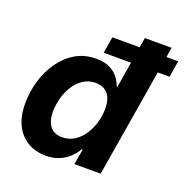

<svg xmlns="http://www.w3.org/2000/svg" viewBox="-131 -850 954 980"><g transform="rotate(20 346.0 -359.5)"><path d="M220.2 9.8Q135.3 9.8 83.3 -46.9Q31.2 -103.5 31.2 -205.6Q31.2 -268.1 48.8 -328.1Q66.4 -388.2 100.3 -437Q134.3 -485.8 183.3 -514.9Q232.4 -543.9 295.4 -543.9Q339.4 -543.9 368.7 -529.5Q397.9 -515.1 415.3 -492.7Q432.6 -470.2 440.9 -445.8H444.8L491.2 -727.5H636.7L516.1 0H373L387.7 -83.5H382.3Q366.7 -56.6 343.8 -35.6Q320.8 -14.6 290 -2.4Q259.3 9.8 220.2 9.8ZM266.6 -107.4Q304.7 -107.4 334.2 -126.7Q363.8 -146 384 -177.5Q404.3 -209 414.6 -246.6Q424.8 -284.2 424.8 -320.8Q424.8 -370.1 401.9 -398.4Q378.9 -426.8 335 -426.8Q296.4 -426.8 267.3 -407.5Q238.3 -388.2 218.5 -356.7Q198.7 -325.2 188.7 -287.6Q178.7 -250 178.7 -213.4Q178.7 -164.1 200.9 -135.7Q223.1 -107.4 266.6 -107.4ZM319.3 -585.4 334 -674.3H691.9L677.2 -585.4Z"/></g></svg>

Font: Inter 20pt
Style: Bold Italic
Weight: 700
Italic angle: -9.3988°
Version: Version 4.001;git-66647c0bb